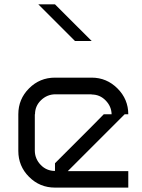

<svg xmlns="http://www.w3.org/2000/svg" viewBox="-20 -853 647 873"><path d="M288.3 -75H563.3V0H230Q160.8 0 112.1 -48.8Q63.3 -97.5 63.3 -166.7V-333.3Q63.3 -402.5 112.1 -451.2Q160.8 -500 230 -500H396.7Q465 -500 514.2 -450.8Q563.3 -401.7 563.3 -333.3H546.7L380 -166.7ZM230 -75.8V-110.8Q260 -140.8 396.7 -277.5L451.7 -333.3H487.5Q486.7 -369.2 460.4 -396.2Q434.2 -423.3 396.7 -423.3V-424.2H230Q193.3 -423.3 166.2 -397.1Q139.2 -370.8 139.2 -333.3H138.3V-166.7Q139.2 -130 165.4 -102.9Q191.7 -75.8 230 -75.8ZM230 -833.3 396.7 -666.7H320.8L154.2 -833.3Z"/></svg>

Font: 0xA000-Squarish
Style: Squareish
Weight: 400
Version: Version 0.1